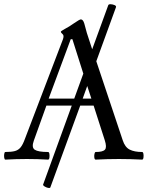

<svg xmlns="http://www.w3.org/2000/svg" viewBox="-21 -771 724 931"><path d="M5 3Q1 3 -0.5 -6Q-2 -15 -0.5 -24.5Q1 -34 5 -34Q34 -34 51 -38.5Q68 -43 79 -56.5Q90 -70 100 -98L284 -580Q287 -588 287 -595Q287 -602 280.5 -607.5Q274 -613 274 -617Q274 -620 294 -631Q304 -636 315 -643Q326 -650 339 -659Q365 -677 371 -677Q382 -677 388 -656Q400 -608 412 -575L426 -532L504 -746Q506 -751 516 -750.5Q526 -750 535 -746Q544 -742 541 -735L446 -474L574 -91Q585 -57 608 -45.5Q631 -34 668 -34Q673 -34 674.5 -24.5Q676 -15 674.5 -6Q673 3 668 3Q611 0 556 0Q499 0 443 3Q438 3 436.5 -6Q435 -15 437 -24.5Q439 -34 443 -34Q478 -34 488 -45.5Q498 -57 487 -91L433 -259H368L223 138Q221 142 212 140Q203 138 195 133Q187 128 188 124L327 -259H204L143 -89Q131 -56 147.5 -45Q164 -34 212 -34Q217 -34 218.5 -24.5Q220 -15 218.5 -6Q217 3 212 3Q161 0 109 0Q58 0 5 3ZM215 -293H339L383 -414L330 -581H322ZM422 -293 402 -354 380 -293Z"/></svg>

Font: Junicode
Style: Regular
Weight: 400
Designer: Peter S. Baker
Version: Version 2.100; ttfautohint (v1.8.4)